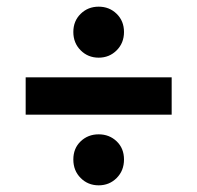

<svg xmlns="http://www.w3.org/2000/svg" viewBox="-20 -610 591 576"><path d="M276 -437Q244 -437 222 -459Q200 -481 200 -514Q200 -547 222 -568.5Q244 -590 276 -590Q308 -590 330 -568.5Q352 -547 352 -514Q352 -481 330 -459Q308 -437 276 -437ZM57 -378H495V-266H57ZM276 -54Q244 -54 222 -76Q200 -98 200 -131.5Q200 -165 222 -186Q244 -207 276 -207Q308 -207 330 -186Q352 -165 352 -131.5Q352 -98 330 -76Q308 -54 276 -54Z"/></svg>

Font: Montserrat Ace
Style: Bold
Weight: 700
Designer: Julieta Ulanovsky
Foundry: Julieta Ulanovsky
Version: Version 1